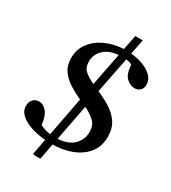

<svg xmlns="http://www.w3.org/2000/svg" viewBox="-195 -806 901 1010"><g transform="rotate(30 255.0 -300.5)"><path d="M239 -270Q202 -287 167.5 -308.5Q133 -330 111 -361Q89 -392 89 -437Q89 -489 118.5 -528.5Q148 -568 197.5 -590.5Q247 -613 306 -616L324 -705Q355 -705 360.5 -705Q366 -705 369 -704L351 -614Q392 -611 426.5 -597.5Q461 -584 482 -562.5Q503 -541 503 -512Q503 -490 490 -477.5Q477 -465 455 -465Q432 -465 408 -485.5Q384 -506 380 -565Q363 -573 344 -575L301 -357Q341 -340 378.5 -317Q416 -294 440 -259.5Q464 -225 464 -173Q464 -116 433.5 -76.5Q403 -37 350.5 -15.5Q298 6 232 7L214 103Q212 103 209.5 103.5Q207 104 201 104Q194 104 183.5 103.5Q173 103 168 102L186 5Q142 2 101 -11Q60 -24 34.5 -46.5Q9 -69 9 -101Q9 -124 22.5 -139Q36 -154 58 -154Q85 -154 105.5 -129Q126 -104 131 -53Q144 -47 159 -41.5Q174 -36 194 -34ZM282 -251 240 -32Q306 -37 337 -70Q368 -103 368 -146Q368 -189 342 -212Q316 -235 282 -251ZM259 -376 298 -575Q241 -570 210 -540Q179 -510 179 -467Q179 -432 199.5 -413Q220 -394 259 -376Z"/></g></svg>

Font: Tiro Devanagari Sanskrit
Style: Italic
Weight: 400
Italic angle: -11°
Designer: Devanagari: John Hudson & Fiona Ross, assisted by Paul Hanslow. Latin: John Hudson with Paul Hanslow, assisted by Kaja S
Foundry: Tiro Typeworks Ltd.
Version: Version 1.52